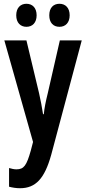

<svg xmlns="http://www.w3.org/2000/svg" viewBox="-20 -757 456 1017"><path d="M66 -676C66 -636 89 -615 120 -615C152 -615 174 -637 174 -676C174 -715 152 -737 120 -737C89 -737 66 -716 66 -676ZM241 -676C241 -637 262 -615 295 -615C327 -615 349 -637 349 -676C349 -715 327 -737 295 -737C263 -737 241 -716 241 -676ZM3 -543 155 -5 143 41C121 119 107 140 67 140C55 140 41 137 28 133V232C47 237 66 240 86 240C169 240 216 189 251 64L413 -543H297L233 -263C222 -219 215 -184 212 -152H208C203 -187 195 -227 187 -263L120 -543Z"/></svg>

Font: Noto Sans Khmer ExtraCondensed SemiBold
Style: Regular
Weight: 600
Width: 2
Designer: Danh Hong and the Monotype Design Team
Foundry: Monotype Imaging Inc.
Version: Version 2.004